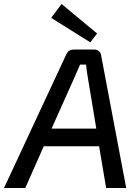

<svg xmlns="http://www.w3.org/2000/svg" viewBox="-52 -937 695 957"><path d="M398 -726 203 -848 255 -917 432 -770ZM442 -208H166L74 0H-32L278 -665Q288 -690 317 -690H419Q432 -690 441.5 -681.5Q451 -673 452 -661L577 0H477ZM428 -296 385 -555Q381 -575 377 -615H347L321 -555L205 -296Z"/></svg>

Font: Exo 2.0 Medium
Style: Italic
Weight: 500
Italic angle: -8°
Designer: Natanael Gama
Version: Version 1.001;PS 001.001;hotconv 1.0.70;makeotf.lib2.5.58329